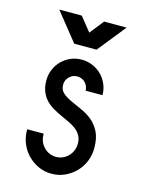

<svg xmlns="http://www.w3.org/2000/svg" viewBox="-97 -659 545 725"><g transform="rotate(15 175.5 -296.0)"><path d="M175.3 -373Q157.2 -373 144.3 -360.1Q131.3 -347.2 131.3 -329.1Q131.3 -309.1 144.3 -297.6Q157.2 -286.1 176.8 -276.9Q196.3 -267.6 219.2 -257.8Q242.2 -248 261.7 -232.4Q281.2 -216.8 294.2 -191.9Q307.1 -167 307.1 -127.9Q307.1 -100.1 296.9 -75.4Q286.6 -50.8 268.6 -32.5Q250.5 -14.2 226.6 -3.4Q202.6 7.3 175.3 7.3Q147.9 7.3 124.3 -3.4Q100.6 -14.2 82.5 -32.5Q64.5 -50.8 54.2 -75.4Q43.9 -100.1 43.9 -127.9V-131.3H108.4V-127.9Q108.4 -113.3 113.5 -100.8Q118.7 -88.4 127.9 -78.9Q137.2 -69.3 149.2 -64Q161.1 -58.6 175.3 -58.6Q189.5 -58.6 201.7 -64Q213.9 -69.3 223.1 -78.9Q232.4 -88.4 237.5 -100.8Q242.7 -113.3 242.7 -127.9Q242.7 -147 235.1 -159.9Q227.5 -172.9 215.1 -182.4Q202.6 -191.9 186.8 -199.2Q170.9 -206.5 154.3 -214.1Q137.7 -221.7 121.8 -231Q106 -240.2 93.5 -253.2Q81.1 -266.1 73.5 -284.7Q65.9 -303.2 65.9 -329.1Q65.9 -351.6 74.5 -371.6Q83 -391.6 97.9 -406.5Q112.8 -421.4 132.6 -429.9Q152.3 -438.5 175.3 -438.5Q198.2 -438.5 218.3 -429.9Q238.3 -421.4 253.2 -406.5Q268.1 -391.6 276.6 -371.6Q285.2 -351.6 285.2 -329.1H219.2Q219.2 -337.9 215.8 -345.9Q212.4 -354 206.5 -360.1Q200.7 -366.2 192.6 -369.6Q184.6 -373 175.3 -373ZM43.9 -599.1H131.8L175.8 -544.4L219.2 -599.1H307.1L219.2 -489.3H131.8Z"/></g></svg>

Font: Aeronef
Style: Regular
Weight: 400
Designer: Peter Wiegel - CAT-Fonts Germany
Foundry: CAT-Fonts, Peter Wiegel
Version: Version 0.002